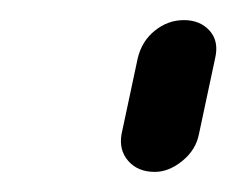

<svg xmlns="http://www.w3.org/2000/svg" viewBox="-20 -749 235 191"><path d="M117 -691Q121 -708 134 -718.5Q147 -729 163 -729Q179 -729 188.5 -718.5Q198 -708 194 -691L178 -616Q175 -600 161.5 -589Q148 -578 134 -578Q117 -578 107.5 -589Q98 -600 101 -616Z"/></svg>

Font: VDS Compensated
Style: Light Italic
Weight: 300
Italic angle: -12°
Designer: artmaker
Foundry: artmaker
Version: Version 1.000 2012 initial release